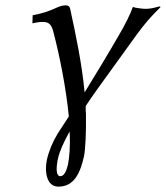

<svg xmlns="http://www.w3.org/2000/svg" viewBox="-20 -462 620 717"><path d="M155 135C146 177 153 235 198 235C257 235 280 184 294 120C299 95 302 31 301 -36C301 -41 300 -46 300 -51C300 -56 300 -61 300 -66C313 -86 328 -107 342 -127L490 -332C520 -373 545 -402 580 -436L575 -438C551 -431 537 -429 523 -429C515 -429 486 -432 476 -436C467 -409 446 -368 426 -334C384 -261 336 -182 296 -117C286 -223 264 -328 242 -429C240 -437 237 -442 225 -442C194 -442 182 -420 102 -405L101 -375C119 -379 128 -380 139 -380C156 -380 171 -377 179 -344C203 -253 227 -132 237 -27L196 36C177 67 162 103 155 135ZM240 29C243 86 239 125 234 152C228 178 219 196 205 196C190 196 188 168 197 128C202 105 217 70 240 29Z"/></svg>

Font: Libertinus Sans
Style: Italic
Weight: 400
Italic angle: -12°
Designer: Philipp H. Poll, Khaled Hosny
Foundry: Caleb Maclennan
Version: Version 7.050;RELEASE